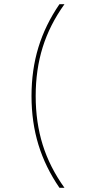

<svg xmlns="http://www.w3.org/2000/svg" viewBox="-20 -790 421 920"><path d="M131 -330Q131 -455 164 -563Q197 -671 265 -770H289Q218 -671 184.5 -563.5Q151 -456 151 -330Q151 -204 184.5 -96.5Q218 11 289 110H265Q197 11 164 -97Q131 -205 131 -330Z"/></svg>

Font: Enso Thin
Style: Regular
Weight: 100
Designer: Coji Morishita
Foundry: UNDERFOREST DESIGN
Version: Version 1.000